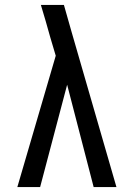

<svg xmlns="http://www.w3.org/2000/svg" viewBox="-20 -755 540 775"><path d="M50 0 205 -530 183 -604Q174 -637 164.5 -669.5Q155 -702 145 -735H238L269 -626L450 0H358L251 -413L142 0Z"/></svg>

Font: Iosevka Custom Medium
Style: Regular
Weight: 500
Monospace: yes
Designer: Belleve Invis
Foundry: Belleve Invis
Version: Version 32.5.0; ttfautohint (v1.8.4)